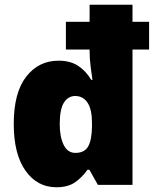

<svg xmlns="http://www.w3.org/2000/svg" viewBox="-20 -873 652 810"><path d="M218 -83Q137 -83 87.5 -153Q38 -223 38 -350Q38 -482 90.5 -549.5Q143 -617 227 -617Q277 -617 310 -595Q343 -573 365 -536H370Q367 -558 362.5 -591Q358 -624 358 -658V-664H258V-781H358V-853H539V-781H609V-664H539V-93H393L357 -157H349Q326 -124 296 -103.5Q266 -83 218 -83ZM298 -228Q336 -228 351.5 -254.5Q367 -281 368 -337V-355Q368 -411 349.5 -439.5Q331 -468 297 -468Q268 -468 250 -440.5Q232 -413 232 -349Q232 -296 248.5 -262Q265 -228 298 -228Z"/></svg>

Font: Noto Sans Telugu UI SemiCondensed Black
Style: Regular
Weight: 900
Width: 4
Designer: Jelle Bosma - Monotype Design Team
Foundry: Monotype Imaging Inc.
Version: Version 2.005; ttfautohint (v1.8.4.7-5d5b)